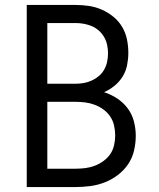

<svg xmlns="http://www.w3.org/2000/svg" viewBox="-20 -755 640 775"><path d="M285 0H88V-735H285Q312 -735 339 -731Q366 -727 391 -716Q416 -705 437.5 -687.5Q459 -670 473 -646.5Q487 -623 492.5 -596Q498 -569 498 -541Q498 -517 493 -492Q488 -467 475 -446Q462 -425 442.5 -409Q423 -393 400 -383Q428 -374 453 -357.5Q478 -341 495.5 -317.5Q513 -294 520.5 -265Q528 -236 528 -207Q528 -177 521 -147Q514 -117 497 -92Q480 -67 455.5 -48.5Q431 -30 403 -19Q375 -8 345 -4Q315 0 285 0ZM171 -417H285Q302 -417 318.5 -420Q335 -423 350.5 -430Q366 -437 379 -448Q392 -459 400.5 -474Q409 -489 412.5 -506Q416 -523 416 -540Q416 -557 412.5 -573.5Q409 -590 400.5 -605Q392 -620 379 -631.5Q366 -643 350.5 -649.5Q335 -656 318.5 -659Q302 -662 285 -662H171ZM171 -74H285Q305 -74 324.5 -76.5Q344 -79 362.5 -86Q381 -93 397.5 -105Q414 -117 425 -133Q436 -149 440.5 -169Q445 -189 445 -208Q445 -228 440.5 -248Q436 -268 425 -284.5Q414 -301 397.5 -313Q381 -325 362.5 -332Q344 -339 324.5 -341.5Q305 -344 285 -344H171Z"/></svg>

Font: Iosevka Extended
Style: Regular
Weight: 400
Width: 7
Monospace: yes
Designer: Belleve Invis
Foundry: Belleve Invis
Version: Version 32.5.0; ttfautohint (v1.8.4)